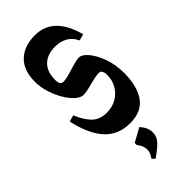

<svg xmlns="http://www.w3.org/2000/svg" viewBox="-270 -695 946 946"><g transform="rotate(-45 203.5 -221.5)"><path d="M228 -8Q147 -8 97 -62Q47 -116 23 -225L57 -234Q80 -179 108.5 -152.5Q137 -126 183 -126Q221 -126 251 -143Q281 -160 298.5 -189.5Q316 -219 316 -255Q316 -293 294 -293Q277 -293 252.5 -287Q228 -281 204 -275Q180 -269 165 -269Q145 -269 123 -288.5Q101 -308 82 -340.5Q63 -373 51.5 -410.5Q40 -448 40 -484Q40 -564 83.5 -605.5Q127 -647 202 -647Q330 -647 374 -482L340 -473Q324 -507 296 -522Q268 -537 233 -537Q178 -537 147.5 -507Q117 -477 117 -420Q117 -401 123.5 -393Q130 -385 138 -385Q158 -385 184.5 -393Q211 -401 236.5 -408.5Q262 -416 278 -416Q299 -416 323 -387.5Q347 -359 364.5 -311Q382 -263 382 -205Q382 -112 345 -60Q308 -8 228 -8ZM246 37Q275 68 275 103Q275 129 257.5 150Q240 171 193 204L178 190Q196 164 196 144Q196 116 175 91V76Z"/></g></svg>

Font: Jaini Purva
Style: Regular
Weight: 400
Designer: Maithili Shingre, Girish Dalvi (Devanagari), Taresh Vohra (Latin)
Foundry: Ek Type
Version: Version 2.000; ttfautohint (v1.8.4.7-5d5b)